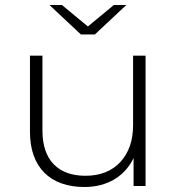

<svg xmlns="http://www.w3.org/2000/svg" viewBox="-20 -745 709 769"><path d="M100 -522V-217C100 -74 182 4 318 4C410 4 480 -39 515 -112V0H563V-522H513V-244C513 -182 496 -133 462 -96C427 -59 381 -41 322 -41C213 -41 150 -104 150 -221V-522ZM304 -607H360L486 -725H436L332 -639L228 -725H178Z"/></svg>

Font: Montserrat Light
Style: Regular
Weight: 300
Designer: Julieta Ulanovsky
Foundry: Julieta Ulanovsky
Version: Version 7.200